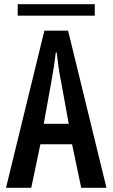

<svg xmlns="http://www.w3.org/2000/svg" viewBox="-20 -876 540 921"><path d="M64.9 -856H434.6V-800.8H64.9ZM192.9 -729H306.6L490.7 24.9H369.6L325.7 -184.1H173.8L129.9 24.9H8.8ZM309.6 -282.2 272.9 -485.4Q272.5 -486.8 271 -494.6Q259.8 -550.8 252 -624H247.6Q240.7 -561.5 226.6 -485.4L189.9 -282.2Z"/></svg>

Font: BIZ UDGothic
Style: Bold
Weight: 700
Monospace: yes
Designer: TypeBank Co., Ltd.
Foundry: Morisawa Inc.
Version: Version 1.05